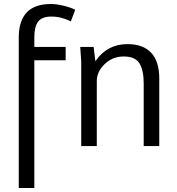

<svg xmlns="http://www.w3.org/2000/svg" viewBox="-20 -732 889 962"><path d="M152 -430V210H74V-544Q74 -712 235 -712Q264 -712 300 -703Q336 -694 357 -683L335 -625Q287 -649 237 -649Q190 -649 171 -623.5Q152 -598 152 -546V-497H309V-430Z M465 0H387V-422L382 -497H449L458 -425Q516 -511 619 -511Q697 -511 737.5 -467.5Q778 -424 778 -339V0H700V-315Q700 -379 679 -414Q658 -449 600 -449Q544 -449 504.5 -411Q465 -373 465 -326Z"/></svg>

Font: BreeCF
Style: Light
Weight: 300
Designer: Veronika Burian, Jos Scaglione
Foundry: TypeTogether
Version: Version 0.0.2